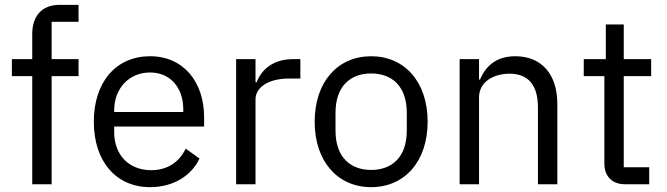

<svg xmlns="http://www.w3.org/2000/svg" viewBox="-20 -760 2750 792"><path d="M113 -446V0H193V-446H304V-516H193V-670H304V-740H226C150 -740 113 -691 113 -620V-516H29V-446Z M599 12C696 12 770 -36 803 -106L746 -147C719 -90 669 -58 604 -58C508 -58 451 -125 451 -214V-238H822V-276C822 -422 737 -528 599 -528C459 -528 367 -422 367 -258C367 -94 459 12 599 12ZM599 -461C681 -461 736 -400 736 -309V-298H451V-305C451 -395 512 -461 599 -461Z M954 0H1034V-350C1034 -399 1086 -436 1172 -436H1219V-516H1188C1104 -516 1057 -470 1039 -421H1034V-516H954Z M1511 12C1649 12 1744 -94 1744 -258C1744 -422 1649 -528 1511 -528C1373 -528 1278 -422 1278 -258C1278 -94 1373 12 1511 12ZM1511 -59C1425 -59 1364 -112 1364 -221V-295C1364 -404 1425 -457 1511 -457C1597 -457 1658 -404 1658 -295V-221C1658 -112 1597 -59 1511 -59Z M1876 0H1956V-358C1956 -424 2018 -456 2082 -456C2159 -456 2199 -409 2199 -317V0H2279V-331C2279 -456 2212 -528 2106 -528C2029 -528 1985 -490 1960 -432H1956V-516H1876Z M2558 0H2658V-70H2553V-446H2666V-516H2553V-659H2479V-516H2388V-446H2473V-85C2473 -35 2503 0 2558 0Z"/></svg>

Font: Braiins Sans
Style: Regular
Weight: 400
Designer: Mike Abbink, Paul van der Laan, Pieter van Rosmalen, Jiri Chlebus, Lubos Buracinsky
Foundry: Bold Monday, Sudetype
Version: Version 1.000;hotconv 1.0.109;makeotfexe 2.5.65596